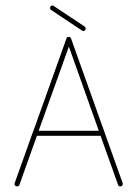

<svg xmlns="http://www.w3.org/2000/svg" viewBox="-20 -666 491 686"><path d="M167.5 -646.5C164.6 -646.5 162.6 -645.5 161.1 -643.6C159.2 -641.6 158.7 -639.6 158.7 -637.7C158.7 -634.8 159.7 -632.3 162.6 -630.4L273.4 -556.6C274.4 -555.7 275.9 -555.2 277.8 -555.2C280.3 -555.2 282.2 -555.7 283.7 -557.6C285.6 -559.6 286.1 -561.5 286.1 -564C286.1 -566.4 285.2 -568.8 282.2 -571.3L171.4 -645C170.4 -646 169.4 -646.5 167.5 -646.5ZM225.6 -534.2H225.1C221.2 -534.2 218.8 -532.2 217.3 -528.3L98.1 -194.8C97.2 -192.9 96.2 -191.4 96.2 -190.4L32.2 -11.2C32.2 -10.7 31.7 -9.8 31.7 -8.3C31.7 -6.3 32.7 -4.4 34.7 -2.4C36.6 -0.5 38.6 0 41 0C44.9 0 47.9 -1.5 49.3 -5.4L111.8 -180.7H339.4L401.9 -5.4C403.3 -1.5 406.2 0 410.2 0C412.1 0 414.1 -0.5 416 -2.4C418 -4.4 418.9 -6.3 418.9 -8.3C418.9 -9.8 418.5 -10.7 418.5 -11.2L354 -191.9C354 -192.4 353.5 -192.9 353.5 -193.4L233.9 -528.3C231.9 -532.2 229.5 -534.2 225.6 -534.2ZM226.1 -499.5 333 -198.7H118.2Z"/></svg>

Font: Mill
Style: Thin
Weight: 100
Version: Version 001.000